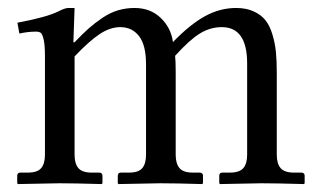

<svg xmlns="http://www.w3.org/2000/svg" viewBox="-20 -462 801 484"><path d="M603 -71.8V-302.2Q603 -393.6 539.1 -393.6Q509.8 -393.6 483.6 -377.4Q457.5 -361.3 421.4 -321.3Q422.9 -308.6 422.9 -280.8V-71.8Q422.9 -49.3 432.6 -38.1Q442.4 -26.9 465.8 -26.9H483.4Q491.7 -26.9 491.7 -18.6V0L489.7 2Q422.9 0 383.8 0L278.8 2L276.9 0V-18.6Q276.9 -26.9 284.7 -26.9H305.2Q329.1 -26.9 338.6 -38.1Q348.1 -49.3 348.1 -71.8V-300.3Q348.1 -348.1 330.6 -370.8Q313 -393.6 283.2 -393.6Q257.8 -393.6 231.4 -376.2Q205.1 -358.9 168 -319.8V-71.8Q168 -49.3 177.7 -38.1Q187.5 -26.9 210.9 -26.9H230Q238.3 -26.9 238.3 -18.6V0L236.3 2Q168 0 128.9 0L25.4 2L23.4 0V-18.6Q23.4 -26.9 31.2 -26.9H50.3Q74.2 -26.9 83.7 -38.1Q93.3 -49.3 93.3 -71.8V-320.8Q93.3 -348.1 90.1 -362.1Q86.9 -376 82.8 -379.2Q78.6 -382.3 70.8 -382.3Q50.3 -382.3 28.8 -377.4L23.9 -404.8Q97.7 -418.5 127.9 -433.6Q143.6 -441.9 152.8 -441.9H168L165 -355.5H168Q188.5 -377 203.6 -390.4Q218.8 -403.8 237.8 -416.7Q256.8 -429.7 276.9 -435.8Q296.9 -441.9 319.3 -441.9Q358.9 -441.9 385 -417Q411.1 -392.1 416 -356Q459.5 -400.9 497.1 -421.4Q534.7 -441.9 575.2 -441.9Q600.6 -441.9 619.4 -433.3Q638.2 -424.8 649.2 -410.9Q660.2 -397 666.7 -375.2Q673.3 -353.5 675.5 -331.3Q677.7 -309.1 677.7 -279.8V-71.8Q677.7 -49.3 687.5 -38.1Q697.3 -26.9 720.7 -26.9H739.7Q748 -26.9 748 -18.6V0L746.1 2Q677.7 0 638.7 0L534.7 2L532.7 0V-18.6Q532.7 -26.9 540.5 -26.9H559.6Q583.5 -26.9 593.3 -38.1Q603 -49.3 603 -71.8Z"/></svg>

Font: Libertinage
Style: l
Weight: 400
Designer: OSP
Foundry: OSP
Version: Version 1.0; 2008; OFL relea